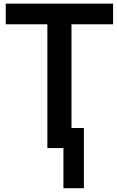

<svg xmlns="http://www.w3.org/2000/svg" viewBox="-20 -792 625 1027"><path d="M319.3 -107.4H428.7V214.8H319.3ZM10.7 -662.1V-772.5H585V-662.1H362.3V0H233.4V-662.1Z"/></svg>

Font: Gothic A1
Style: Bold
Weight: 700
Version: Version 2.50